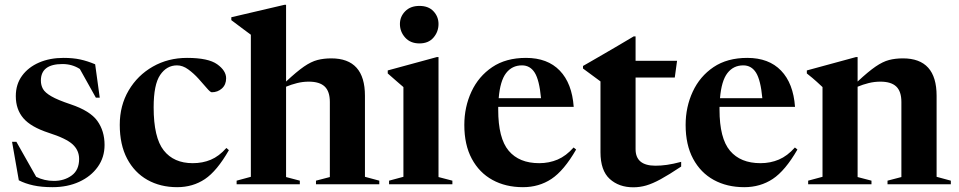

<svg xmlns="http://www.w3.org/2000/svg" viewBox="-20 -764 3976 796"><path d="M243 -524Q282.5 -524 312.5 -517.5Q342.5 -511 374.5 -497.5L393.5 -359H377.5L311 -478Q279 -498.5 239 -498.5Q149.5 -498.5 149.5 -430Q149.5 -411 158 -395.5Q166.5 -380 192.8 -364.8Q219 -349.5 273 -331.5Q353.5 -304.5 383.5 -262.8Q413.5 -221 413.5 -163Q413.5 -111.5 385.2 -72Q357 -32.5 308.2 -10.2Q259.5 12 198 12Q152 12 118 4.5Q84 -3 58 -16.5L30 -176H48L130 -31Q163.5 -14 203.5 -14Q246.5 -14 277.2 -36.5Q308 -59 308 -105Q308 -140.5 281.5 -165.2Q255 -190 181.5 -213.5Q108 -237.5 76.8 -274Q45.5 -310.5 45.5 -365.5Q45.5 -414.5 71.5 -450Q97.5 -485.5 142.2 -504.8Q187 -524 243 -524Z M755.5 -524Q843.5 -524 880.5 -497.5Q917.5 -471 917.5 -439.5Q917.5 -413 900 -397.2Q882.5 -381.5 858 -381.5Q852 -381.5 837.8 -398.2Q823.5 -415 803.5 -437.2Q783.5 -459.5 760.5 -476.2Q737.5 -493 714 -493Q671 -493 644 -453.2Q617 -413.5 617 -319Q617 -193.5 658.8 -140.5Q700.5 -87.5 779 -87.5Q820 -87.5 854 -101.8Q888 -116 918.5 -150.5L929 -141.5Q879.5 -55 829.5 -21.5Q779.5 12 714.5 12Q645 12 591.2 -18.2Q537.5 -48.5 507 -106.2Q476.5 -164 476.5 -246.5Q476.5 -326.5 513.5 -389.2Q550.5 -452 613.8 -488Q677 -524 755.5 -524Z M1223 0H961V-15L1020 -31V-620Q1010.5 -627 989.2 -642.8Q968 -658.5 939 -680.5V-692.5L1159 -744H1166V-426Q1210.5 -467.5 1240.2 -488Q1270 -508.5 1296 -515.2Q1322 -522 1353.5 -522Q1493 -522 1493 -367V-31L1552.5 -15V0H1290V-15L1347.5 -30V-341Q1347.5 -385 1326.2 -405.2Q1305 -425.5 1260 -425.5Q1235.5 -425.5 1211.5 -419.5Q1187.5 -413.5 1166 -404.5V-30L1223 -15Z M1719 -584Q1681.5 -584 1659.8 -608.2Q1638 -632.5 1638 -664.5Q1638 -695 1659.8 -717.2Q1681.5 -739.5 1719 -739.5Q1756.5 -739.5 1777.2 -717.2Q1798 -695 1798 -664.5Q1798 -632.5 1777.2 -608.2Q1756.5 -584 1719 -584ZM1798 -527.5V-30L1855.5 -15V0H1593V-15L1652.5 -31V-403Q1644 -410.5 1627.2 -424.8Q1610.5 -439 1587.5 -459.5V-472L1791.5 -527.5Z M2160.5 -524Q2250 -524 2300.8 -471.2Q2351.5 -418.5 2358.5 -321H2045.5Q2045.5 -315.5 2045.5 -309.5Q2045.5 -190.5 2089 -139Q2132.5 -87.5 2215.5 -87.5Q2256.5 -87.5 2291.8 -102.5Q2327 -117.5 2358 -152.5L2368.5 -144Q2318 -56.5 2266.2 -22.2Q2214.5 12 2148 12Q2076.5 12 2021.8 -18Q1967 -48 1936 -105.8Q1905 -163.5 1905 -246Q1905 -320.5 1934.5 -384Q1964 -447.5 2020.8 -485.8Q2077.5 -524 2160.5 -524ZM2144 -493Q2103 -493 2078.2 -461Q2053.5 -429 2047.5 -357H2223Q2216 -432 2197 -462.5Q2178 -493 2144 -493Z M2615 -145.5Q2615 -77 2697.5 -77Q2720 -77 2745 -80.5Q2770 -84 2804 -93V-73.5Q2753 -39.5 2719 -21Q2685 -2.5 2658.8 5Q2632.5 12.5 2605.5 12.5Q2546 12.5 2507.8 -22.2Q2469.5 -57 2469.5 -133V-426.5L2397 -480V-490.5Q2404 -494.5 2425.8 -507Q2447.5 -519.5 2478 -537.2Q2508.5 -555 2542.5 -574.8Q2576.5 -594.5 2607 -613H2615V-512H2787L2777.5 -442.5H2615Z M3078 -524Q3167.5 -524 3218.2 -471.2Q3269 -418.5 3276 -321H2963Q2963 -315.5 2963 -309.5Q2963 -190.5 3006.5 -139Q3050 -87.5 3133 -87.5Q3174 -87.5 3209.2 -102.5Q3244.5 -117.5 3275.5 -152.5L3286 -144Q3235.5 -56.5 3183.8 -22.2Q3132 12 3065.5 12Q2994 12 2939.2 -18Q2884.5 -48 2853.5 -105.8Q2822.5 -163.5 2822.5 -246Q2822.5 -320.5 2852 -384Q2881.5 -447.5 2938.2 -485.8Q2995 -524 3078 -524ZM3061.5 -493Q3020.5 -493 2995.8 -461Q2971 -429 2965 -357H3140.5Q3133.5 -432 3114.5 -462.5Q3095.5 -493 3061.5 -493Z M3659.5 -15 3717 -30V-341Q3717 -385 3695.8 -405.2Q3674.5 -425.5 3630 -425.5Q3605 -425.5 3581 -419.5Q3557 -413.5 3535.5 -404.5V-30L3593 -15V0H3330.5V-15L3390 -31V-403Q3381.5 -411 3366.2 -425Q3351 -439 3325 -459.5V-472L3529 -527.5H3535.5V-426Q3580 -467.5 3610 -488Q3640 -508.5 3665.8 -515.2Q3691.5 -522 3723.5 -522Q3863 -522 3863 -367V-31L3922 -15V0H3659.5Z"/></svg>

Font: Newsreader 72pt SemiBold
Style: Regular
Weight: 600
Designer: Hugues Gentile
Foundry: Production Type
Version: Version 1.003; ttfautohint (v1.8.3)